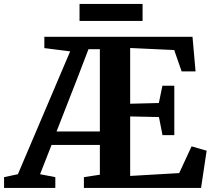

<svg xmlns="http://www.w3.org/2000/svg" viewBox="-65 -924 1046 944"><path d="M-45 0V-53L23 -67.5L280 -671.5L153 -687.5V-743H881.5L896.5 -573H828L791.5 -678L575 -688V-414L716 -417.5L733.5 -502.5H792V-259.5H734L716.5 -348.5L575 -351.5V-59L816 -73L877 -204.5L951 -183L923.5 0H347.5V-53L426 -65V-211.5H188.5L132 -67.5L207 -53V0ZM213 -277.5H426V-682H370L318.5 -547.5ZM636 -904.5V-821H326V-904.5Z"/></svg>

Font: Merriweather 36pt
Style: Bold
Weight: 700
Designer: Eben Sorkin
Foundry: Eben Sorkin
Version: Version 2.100